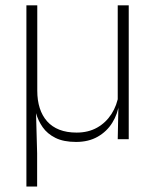

<svg xmlns="http://www.w3.org/2000/svg" viewBox="-20 -506 564 698"><path d="M448 -486.5V0H408L410.5 -123.5L408 -125.5V-486.5ZM115.5 -176.5Q115.5 -141 124.5 -113Q133.5 -85 151.2 -65Q169 -45 195.8 -34.5Q222.5 -24 258.5 -24Q301 -24 333 -42Q365 -60 385.2 -91.5Q405.5 -123 411.5 -163L422.5 -130H413Q408 -91.5 388.2 -59.8Q368.5 -28 335.2 -9Q302 10 256.5 10Q211 10 181.5 -4.8Q152 -19.5 135.2 -43.5Q118.5 -67.5 111 -94.5L115 51V172H76V-486.5H115.5Z"/></svg>

Font: Anek Tamil Medium ExtraLight
Style: Regular
Weight: 250
Version: Version 1.003